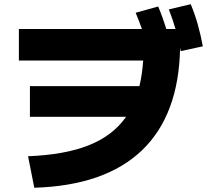

<svg xmlns="http://www.w3.org/2000/svg" viewBox="-20 -838 978 899"><path d="M111.3 -106.4 140.6 41C582 28.3 816.4 -195.3 823.2 -614.3L826.2 -598.6L929.7 -621.1C916 -694.3 899.4 -754.9 873 -818.4L770.5 -793.9C782.7 -762.7 793 -732.9 801.8 -702.1H758.8C747.6 -738.3 735.4 -772.5 720.7 -807.6L615.2 -778.3C626 -752.4 635.7 -727.5 644.5 -702.1H68.4V-554.7H650.4C647.5 -511.2 641.6 -471.2 632.8 -434.6H120.1V-291H570.3C487.3 -172.4 339.8 -115.7 111.3 -106.4Z"/></svg>

Font: Pretendard Black
Style: Regular
Weight: 900
Designer: Base glyphs from Inter by Rasmus Andersson; Hangeul glyphs from Noto Sans CJK(Source Han Sans) by Jang Soo-young and Kan
Foundry: Kil Hyung-jin
Version: Version 1.309;Glyphs 3.2 (3225)